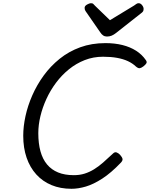

<svg xmlns="http://www.w3.org/2000/svg" viewBox="-20 -1159 935 1198"><path d="M426 19Q357 19 301.5 -4Q246 -27 206.5 -70.5Q167 -114 146 -175Q125 -236 125 -312Q125 -370 139 -434.5Q153 -499 181.5 -564Q210 -629 252.5 -687.5Q295 -746 352 -792Q409 -838 480.5 -864Q552 -890 638 -890Q696 -890 744 -878Q792 -866 829 -842.5Q866 -819 890 -784Q898 -773 893.5 -764.5Q889 -756 875 -745Q862 -735 852 -733.5Q842 -732 828 -744Q807 -764 778 -777.5Q749 -791 710.5 -798Q672 -805 623 -805Q562 -805 508.5 -784Q455 -763 410 -726.5Q365 -690 329.5 -642.5Q294 -595 269.5 -541.5Q245 -488 232 -433.5Q219 -379 219 -328Q219 -264 232.5 -215Q246 -166 273.5 -133Q301 -100 342.5 -83Q384 -66 441 -66Q477 -66 507.5 -75.5Q538 -85 566.5 -102.5Q595 -120 623.5 -145Q652 -170 685 -201Q696 -212 707.5 -208Q719 -204 730 -192Q743 -177 744.5 -167Q746 -157 735 -145Q673 -80 618 -44.5Q563 -9 515.5 5Q468 19 426 19ZM845 -1139Q857 -1139 866.5 -1127Q876 -1115 876 -1104Q876 -1094 873 -1089Q870 -1084 865 -1080L705 -954Q690 -942 676.5 -936.5Q663 -931 647 -931Q634 -931 623.5 -938Q613 -945 605 -958L515 -1088Q510 -1096 509 -1101Q508 -1106 508 -1110Q508 -1122 523 -1130.5Q538 -1139 547 -1139Q558 -1139 562.5 -1134Q567 -1129 573 -1123L666 -1033L816 -1124Q823 -1128 829.5 -1133.5Q836 -1139 845 -1139Z"/></svg>

Font: Playwrite DK Loopet
Style: Regular
Weight: 400
Designer: Veronika Burian, José Scaglione
Foundry: TypeTogether
Version: Version 1.002